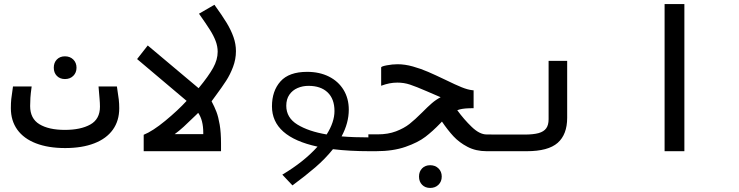

<svg xmlns="http://www.w3.org/2000/svg" viewBox="-20 -745 3640 946"><path d="M33.5 -212Q33.5 -238 35.5 -257Q37.5 -276 44 -319H136Q131 -283 129.8 -263.2Q128.5 -243.5 128.5 -222.5Q128.5 -160.5 174.5 -132.8Q220.5 -105 299.5 -105Q377.5 -105 425 -131.5Q472.5 -158 472.5 -219.5Q472.5 -236.5 470.5 -259.2Q468.5 -282 468 -289L465.5 -319H556Q563 -275 565.2 -254.8Q567.5 -234.5 567.5 -211.5Q567.5 -150 536 -106Q504.5 -62 444.5 -38.8Q384.5 -15.5 301 -15.5Q217.5 -15.5 157.2 -38.8Q97 -62 65.2 -106.2Q33.5 -150.5 33.5 -212ZM245 -411.5Q245 -436.5 260.2 -452Q275.5 -467.5 300 -467.5Q325 -467.5 341 -451.8Q357 -436 357 -411.5Q357 -387 341 -371.2Q325 -355.5 300 -355.5Q275.5 -355.5 260.2 -371Q245 -386.5 245 -411.5Z M899.5 -248 655.5 -454 708 -521 958.5 -310.5Q1008 -370.5 1030.2 -410.8Q1052.5 -451 1052.5 -490Q1052.5 -516.5 1042.5 -543Q1032.5 -569.5 1014.2 -598.2Q996 -627 960.5 -677.5L1036.5 -721.5Q1074.5 -669 1096.5 -632.8Q1118.5 -596.5 1130.5 -562.2Q1142.5 -528 1142.5 -493Q1142.5 -453 1128.2 -415.2Q1114 -377.5 1094.2 -347Q1074.5 -316.5 1043 -274L1022.5 -246Q1037 -218.5 1046.5 -193.8Q1056 -169 1062.5 -130.5Q1069 -92 1069 -38V0H688V-81Q732 -98.5 794.5 -150Q857 -201.5 899.5 -248ZM981.5 -84V-91Q981.5 -153 956.5 -189Q956.5 -189 947 -179.5Q908 -141.5 885 -120.5Q862 -99.5 840.5 -84Z M1544.5 -22.5Q1320 -71 1320 -221Q1320 -297 1362 -344Q1404 -391 1493.5 -391Q1554 -391 1600.5 -367.8Q1647 -344.5 1672.8 -302.2Q1698.5 -260 1698.5 -204.5Q1698.5 -139 1663 -73Q1722 -68 1801.5 -68V0Q1702 0 1620.5 -10Q1582.5 37.5 1533 80Q1483.5 122.5 1421 168.5L1371 115.5Q1477 52.5 1544.5 -22.5ZM1589.5 -82.5Q1628 -143.5 1628 -198Q1628 -257.5 1594.2 -289.8Q1560.5 -322 1500 -322Q1471 -322 1446 -311.2Q1421 -300.5 1405.8 -278.5Q1390.5 -256.5 1390.5 -224Q1390.5 -165 1445.5 -131.2Q1500.5 -97.5 1589.5 -82.5Z M1795 -83H1840.5Q1892 -83 1931.2 -98Q1970.5 -113 1997.5 -134.2Q2024.5 -155.5 2060.5 -191.5Q2087.5 -219 2107.5 -236.2Q2127.5 -253.5 2151 -266Q2130 -274.5 2082.5 -295.5Q2029.5 -318.5 2000 -328.2Q1970.5 -338 1938 -338Q1917 -338 1898.5 -334.2Q1880 -330.5 1858 -322.5V-412.5Q1858 -418 1885.8 -423.2Q1913.5 -428.5 1939 -428.5Q1975 -428.5 2014.2 -417.5Q2053.5 -406.5 2089.2 -391Q2125 -375.5 2175 -351.5Q2225 -327 2254.8 -315Q2284.5 -303 2307.5 -300.5L2313.5 -300V-212L2290.5 -211.5Q2254.5 -210.5 2233 -202Q2265.5 -157 2304.2 -119.8Q2343 -82.5 2377.5 -82.5H2401L2401.5 0H2377.5Q2324.5 0 2283.5 -21.5Q2242.5 -43 2214.2 -73.5Q2186 -104 2157.5 -146L2149 -137Q2112 -98.5 2075.8 -70.8Q2039.5 -43 1978 -21.5Q1916.5 0 1832 0H1795ZM2044.5 125Q2044.5 100 2059.8 84.5Q2075 69 2099.5 69Q2124.5 69 2140.5 84.8Q2156.5 100.5 2156.5 125Q2156.5 149.5 2140.5 165.2Q2124.5 181 2099.5 181Q2075 181 2059.8 165.5Q2044.5 150 2044.5 125Z M2400 -82H2564Q2608 -82 2633.8 -89.2Q2659.5 -96.5 2671.2 -112.8Q2683 -129 2683 -157.5V-445H2774.5V-164.5Q2774.5 -82.5 2727.8 -41.2Q2681 0 2575.5 0H2400Z M3352 -725V0H3254.5V-725Z"/></svg>

Font: JuliaMono MediumItalic
Style: Regular
Weight: 500
Italic angle: -9°
Monospace: yes
Designer: cormullion
Foundry: corm
Version: Version 0.049; ttfautohint (v1.8.4)